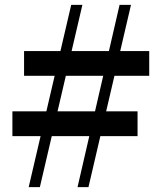

<svg xmlns="http://www.w3.org/2000/svg" viewBox="-20 -770 665 790"><path d="M98 0 273 -750H319L144 0ZM31 -210V-312H546V-210ZM79 -458V-560H594V-458ZM299 0 472 -750H519L344 0Z"/></svg>

Font: Roboto Serif 144pt SemiBold
Style: Regular
Weight: 600
Version: Version 1.008